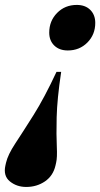

<svg xmlns="http://www.w3.org/2000/svg" viewBox="-100 -544 407 780"><path d="M175.5 -339Q141 -339 120.5 -359Q100 -379 100 -411.5Q100 -459 132 -491.5Q164 -524 212 -524Q246.5 -524 266.8 -503.8Q287 -483.5 287 -451Q287 -403.5 255 -371.2Q223 -339 175.5 -339ZM-78 128 -75.5 117Q-68 84.5 -38 39Q-8 -6.5 36 -76.2Q80 -146 129.5 -252H148.5Q132 -142 130.2 -67.8Q128.5 6.5 130.8 51.5Q133 96.5 128 117L125.5 128Q116 170 82.8 192.8Q49.5 215.5 6.5 215.5Q-32 215.5 -59.8 193Q-87.5 170.5 -78 128Z"/></svg>

Font: Newsreader Display
Style: Bold Italic
Weight: 700
Italic angle: -17°
Designer: Hugues Gentile
Foundry: Production Type
Version: Version 1.001